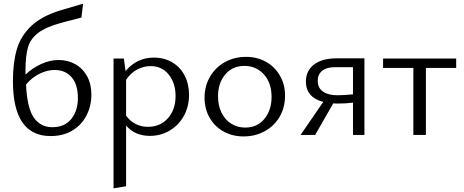

<svg xmlns="http://www.w3.org/2000/svg" viewBox="-20 -731 2515 1040"><path d="M50 -292Q50 -391 71 -463.5Q92 -536 149.5 -590.5Q207 -645 311 -676L430 -711L421 -636L314 -608Q229 -585 187 -553Q145 -521 131.5 -474.5Q118 -428 118 -347V-327Q156 -363 203.5 -384.5Q251 -406 297 -406Q347 -406 387.5 -383.5Q428 -361 451.5 -318.5Q475 -276 475 -218Q475 -158 449 -106.5Q423 -55 373 -24.5Q323 6 254 6Q50 6 50 -292ZM263 -42Q331 -42 366.5 -87Q402 -132 402 -200Q402 -273 368 -312.5Q334 -352 276 -352Q235 -352 193 -331Q151 -310 121 -273Q127 -145 163.5 -93.5Q200 -42 263 -42Z M663 -51V278L595 289V-414H651L660 -346Q721 -419 813 -419Q870 -419 913.5 -393Q957 -367 980.5 -321Q1004 -275 1004 -217Q1004 -154 976 -103.5Q948 -53 899.5 -24Q851 5 792 5Q710 5 663 -51ZM781 -44Q848 -44 889.5 -90.5Q931 -137 931 -211Q931 -281 894 -327Q857 -373 796 -373Q759 -373 724 -355Q689 -337 663 -299V-105Q684 -75 714.5 -59.5Q745 -44 781 -44Z M1088 -202Q1088 -265 1117.5 -315.5Q1147 -366 1198 -394.5Q1249 -423 1313 -423Q1373 -423 1421 -396Q1469 -369 1496.5 -321Q1524 -273 1524 -213Q1524 -149 1495 -99Q1466 -49 1414.5 -20.5Q1363 8 1299 8Q1239 8 1190.5 -19Q1142 -46 1115 -94Q1088 -142 1088 -202ZM1451 -206Q1451 -282 1409.5 -328Q1368 -374 1304 -374Q1239 -374 1200 -327.5Q1161 -281 1161 -210Q1161 -159 1180 -120.5Q1199 -82 1232.5 -61Q1266 -40 1308 -40Q1374 -40 1412.5 -87.5Q1451 -135 1451 -206Z M1892 -175Q1855 -170 1807 -170Q1792 -170 1785 -171L1687 0H1608L1731 -179Q1686 -190 1661.5 -218Q1637 -246 1637 -289Q1637 -348 1681 -381.5Q1725 -415 1803 -415H1954V0H1892ZM1808 -215Q1842 -215 1892 -220V-367H1792Q1749 -367 1725 -347.5Q1701 -328 1701 -293Q1701 -255 1729.5 -235Q1758 -215 1808 -215Z M2219 -363H2055V-414H2451V-363H2287V0H2219Z"/></svg>

Font: LXGW Bright TC
Style: Regular
Weight: 400
Designer: Christian Thalmann (Catharsis Fonts)
Foundry: LXGW / Christian Thalmann (Catharsis Fonts) / Fontworks Inc.
Version: Version 5.501